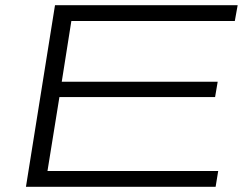

<svg xmlns="http://www.w3.org/2000/svg" viewBox="-20 -720 950 740"><path d="M80 0 192 -700H896L885 -639H255L218 -405H819L809 -346H209L163 -61H821L811 0Z"/></svg>

Font: Georama ExtraExtended Light
Style: Italic
Weight: 300
Width: 8
Italic angle: -9°
Designer: Jean-Baptiste Levee
Foundry: Production Type
Version: Version 1.000